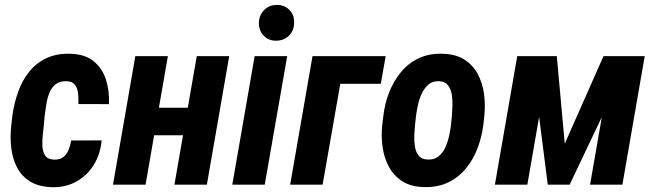

<svg xmlns="http://www.w3.org/2000/svg" viewBox="-20 -759 2690 789"><path d="M203.1 -103Q226.6 -102.5 240.7 -114Q254.9 -125.5 262.2 -144Q269.5 -162.6 272.5 -181.6L397.5 -182.1Q393.1 -127.9 366.7 -83.7Q340.3 -39.6 296.1 -14.2Q252 11.2 195.3 10.3Q139.6 8.8 104.2 -12.9Q68.8 -34.7 50 -71Q31.2 -107.4 26.1 -152.1Q21 -196.8 26.4 -244.6L30.8 -283.2Q37.6 -333.5 54 -380.1Q70.3 -426.8 98.9 -462.9Q127.4 -499 169.4 -519.3Q211.4 -539.6 268.6 -538.1Q329.1 -536.6 364.7 -507.6Q400.4 -478.5 415.3 -432.1Q430.2 -385.7 427.7 -331.1L302.2 -331.5Q302.7 -350.6 301.3 -371.8Q299.8 -393.1 289.3 -408.7Q278.8 -424.3 254.4 -425.3Q225.6 -426.3 208.5 -412.6Q191.4 -398.9 182.6 -376.5Q173.8 -354 170.2 -329.1Q166.5 -304.2 163.6 -283.7L160.2 -244.6Q158.7 -228 155.8 -204.3Q152.8 -180.7 154.3 -157.5Q155.8 -134.3 166.3 -118.9Q176.8 -103.5 203.1 -103Z M794.9 -316.4 775.4 -203.1H569.3L588.9 -316.4ZM669.9 -528.3 578.1 0H444.3L536.1 -528.3ZM921.9 -528.3 830.1 0H696.8L788.6 -528.3Z M1160.2 -528.3 1067.9 0H934.6L1026.4 -528.3ZM1043.9 -662.6Q1043.5 -694.3 1064 -716.3Q1084.5 -738.3 1116.7 -738.8Q1147.9 -739.3 1168.5 -719.2Q1189 -699.2 1188.5 -667.5Q1189.5 -636.2 1169.2 -614.3Q1148.9 -592.3 1116.2 -591.8Q1085.4 -590.8 1064.9 -611.1Q1044.4 -631.3 1043.9 -662.6Z M1564.9 -528.3 1544.9 -414.6H1378.4L1305.7 0H1172.4L1264.2 -528.3Z M1550.8 -246.1 1555.2 -281.2Q1560.5 -331.1 1578.4 -377.4Q1596.2 -423.8 1626.2 -460.9Q1656.2 -498 1699 -518.8Q1741.7 -539.6 1797.4 -538.1Q1852.1 -537.1 1887.5 -514.6Q1922.9 -492.2 1942.9 -455.3Q1962.9 -418.5 1969 -373.3Q1975.1 -328.1 1970.2 -281.7L1966.3 -246.6Q1960 -196.3 1942.4 -149.9Q1924.8 -103.5 1894.8 -66.9Q1864.7 -30.3 1822 -9.5Q1779.3 11.2 1723.6 9.8Q1669.4 8.8 1634 -13.7Q1598.6 -36.1 1578.6 -72.8Q1558.6 -109.4 1552.2 -154.5Q1545.9 -199.7 1550.8 -246.1ZM1689.5 -281.7 1685.5 -245.1Q1684.1 -229.5 1682.6 -206.3Q1681.2 -183.1 1684.6 -159.7Q1688 -136.2 1699.7 -120.4Q1711.4 -104.5 1735.8 -103.5Q1763.2 -101.6 1781.5 -116Q1799.8 -130.4 1810.1 -153.3Q1820.3 -176.3 1825.7 -201.4Q1831.1 -226.6 1833.5 -247.1L1836.9 -282.7Q1837.9 -297.9 1839.1 -321.5Q1840.3 -345.2 1836.9 -368.4Q1833.5 -391.6 1821.5 -407.7Q1809.6 -423.8 1785.6 -425.3Q1758.8 -426.8 1741.5 -412.1Q1724.1 -397.5 1713.4 -374.8Q1702.6 -352.1 1697.3 -326.7Q1691.9 -301.3 1689.5 -281.7Z M2300.8 -168.5 2460 -528.3H2572.3L2320.8 0H2231L2163.6 -528.3H2268.1ZM2238.8 -528.3 2147 0H2013.7L2105.5 -528.3ZM2404.8 0 2496.6 -528.3H2629.4L2537.6 0Z"/></svg>

Font: Roboto Condensed
Style: Bold Italic
Weight: 700
Italic angle: -12°
Designer: Christian Robertson
Foundry: Google
Version: Version 3.0